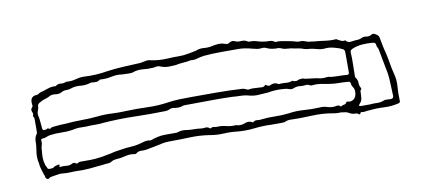

<svg xmlns="http://www.w3.org/2000/svg" viewBox="-38 -575 1075 471"><g transform="rotate(-10 500.0 -339.5)"><path d="M120 -219Q113 -219 105.5 -218.5Q98 -218 91 -219Q83 -220 75.5 -218.5Q68 -217 60 -216Q57 -216 54.5 -213.5Q52 -211 48 -213Q45 -215 45 -218Q45 -221 43 -224Q41 -231 39 -237Q37 -243 36 -250Q36 -254 35 -257Q34 -260 34 -264Q33 -275 35 -286.5Q37 -298 37 -308Q37 -319 43 -326Q44 -328 44 -333V-361Q44 -367 42 -369Q41 -369 41 -369.5Q41 -370 41 -370Q44 -375 41 -381Q38 -387 43 -392Q45 -394 44.5 -396.5Q44 -399 44 -401Q42 -420 61 -420Q63 -421 65 -422Q67 -423 68 -424Q79 -427 89 -430.5Q99 -434 109 -433Q115 -438 122 -437Q129 -436 136 -439H138Q149 -438 159.5 -441Q170 -444 180 -444Q210 -442 239 -447Q260 -450 281 -451Q302 -452 323 -453Q330 -454 336.5 -455.5Q343 -457 350 -455Q369 -451 387.5 -452Q406 -453 425 -453Q432 -453 439.5 -454.5Q447 -456 454 -457Q456 -458 458.5 -458Q461 -458 463 -459Q473 -463 483 -462Q493 -461 503 -463Q511 -465 519.5 -465.5Q528 -466 536 -463Q538 -462 541.5 -462Q545 -462 547 -464Q553 -468 559 -466Q567 -462 576 -463Q585 -464 592 -459Q594 -458 597.5 -458Q601 -458 604 -458Q611 -457 617 -455Q623 -453 630 -452Q637 -451 644 -451Q651 -451 657 -447Q658 -446 658.5 -446Q659 -446 659 -446Q667 -447 674 -445.5Q681 -444 688 -443Q693 -442 698.5 -441Q704 -440 709 -438Q711 -438 713 -437.5Q715 -437 716 -437Q724 -438 731 -435Q738 -432 745 -432Q747 -432 748.5 -431.5Q750 -431 751 -431Q765 -430 778.5 -428Q792 -426 806 -427Q808 -427 810 -425Q814 -423 818 -421Q822 -419 827 -420Q827 -421 828 -420.5Q829 -420 829 -419Q834 -414 839.5 -414.5Q845 -415 851 -416Q855 -416 859.5 -416.5Q864 -417 866 -418Q873 -422 880 -420.5Q887 -419 894 -423Q897 -426 904 -422Q911 -418 912 -413Q914 -403 916 -392.5Q918 -382 921 -371Q924 -358 926 -345.5Q928 -333 931 -321Q936 -304 934.5 -286.5Q933 -269 934 -252Q935 -246 928 -245Q911 -241 893 -242Q875 -243 857 -241Q852 -241 846.5 -240Q841 -239 836 -240Q836 -241 835.5 -241Q835 -241 835 -240Q832 -233 828.5 -236.5Q825 -240 821 -239Q813 -239 805 -244Q802 -246 797.5 -246.5Q793 -247 788 -248Q784 -248 779 -248Q774 -248 769 -249Q742 -254 714.5 -252.5Q687 -251 659 -252Q655 -252 650.5 -250Q646 -248 641 -248H614Q593 -249 571.5 -246.5Q550 -244 528 -246Q512 -248 495 -247Q478 -246 461 -249Q436 -253 410.5 -252Q385 -251 359 -251Q352 -251 343.5 -249.5Q335 -248 327 -246Q320 -245 314 -243.5Q308 -242 301 -241Q295 -240 288 -240.5Q281 -241 275 -236Q274 -235 271 -235Q262 -237 253 -235.5Q244 -234 236 -232Q229 -231 222.5 -230.5Q216 -230 210 -226Q206 -224 201 -224Q196 -224 191 -223Q173 -221 155.5 -219.5Q138 -218 120 -219ZM274 -433Q261 -435 247.5 -432Q234 -429 220 -430Q217 -430 217 -429Q213 -426 209.5 -426Q206 -426 202 -426Q200 -426 198 -426.5Q196 -427 194 -426Q181 -422 168 -423.5Q155 -425 142 -420Q138 -419 132 -419Q126 -419 121 -416Q114 -412 104.5 -413.5Q95 -415 87 -410Q83 -408 77.5 -406.5Q72 -405 67 -402Q58 -398 58 -393Q58 -387 55.5 -381.5Q53 -376 54 -370Q56 -362 56.5 -354Q57 -346 58 -338Q58 -329 69 -333Q71 -335 73 -334Q77 -331 80 -334Q82 -336 87 -336Q95 -337 102.5 -337.5Q110 -338 117 -338Q137 -340 157 -340Q177 -340 197 -342Q215 -344 233 -343Q251 -342 269 -343Q295 -344 321.5 -343Q348 -342 374 -346Q388 -348 402.5 -348.5Q417 -349 431 -349Q463 -349 495.5 -349Q528 -349 560 -347Q565 -346 568.5 -344Q572 -342 576 -343Q581 -344 586.5 -343.5Q592 -343 597 -343Q602 -343 606.5 -342.5Q611 -342 615 -346Q617 -348 619 -345Q625 -341 630 -345Q638 -348 645 -345Q647 -343 650 -343Q658 -344 666.5 -343Q675 -342 682 -345Q683 -346 683.5 -345Q684 -344 685 -344Q693 -342 696 -344Q699 -346 705 -346Q709 -347 712 -345.5Q715 -344 719 -344Q727 -343 735.5 -342Q744 -341 752 -339Q759 -338 765.5 -339Q772 -340 778 -338Q789 -337 798.5 -337Q808 -337 818 -336Q823 -336 823 -342V-390Q823 -399 818 -400Q811 -404 799 -407Q792 -409 785.5 -409.5Q779 -410 772 -409Q763 -409 755 -411.5Q747 -414 738 -415Q735 -415 731.5 -415.5Q728 -416 725 -417Q718 -420 710 -421Q702 -422 694 -424Q691 -424 688.5 -424.5Q686 -425 684 -425Q677 -425 670.5 -428Q664 -431 657 -430Q655 -430 652.5 -430.5Q650 -431 648 -431Q641 -432 635 -435Q629 -438 622 -437Q616 -436 610 -437.5Q604 -439 599 -440Q581 -445 566 -445Q544 -445 522.5 -445Q501 -445 479 -443Q471 -442 463 -439.5Q455 -437 447 -438H446Q437 -436 427.5 -435.5Q418 -435 409 -433Q399 -432 389.5 -432Q380 -432 370 -436Q366 -438 361.5 -437.5Q357 -437 353 -436Q340 -435 326.5 -436.5Q313 -438 300 -433Q294 -432 287.5 -432.5Q281 -433 274 -433ZM861 -255Q869 -256 877.5 -255.5Q886 -255 894 -258Q898 -260 903.5 -259.5Q909 -259 913 -259Q920 -259 920 -266Q919 -283 918.5 -301Q918 -319 914 -336Q912 -348 909.5 -360Q907 -372 905 -384Q904 -388 902.5 -390Q901 -392 901 -395Q901 -403 891 -403Q879 -404 866.5 -403Q854 -402 842 -397Q840 -396 838 -394.5Q836 -393 836 -389Q837 -374 836.5 -359.5Q836 -345 836 -330Q836 -326 837 -326Q842 -319 842 -311.5Q842 -304 846 -298Q846 -295 845 -294Q843 -293 843 -291Q843 -289 843 -287Q843 -280 842 -273Q841 -266 836 -261Q830 -255 839 -255ZM177 -323Q166 -322 154 -322.5Q142 -323 130 -320Q117 -318 102.5 -318.5Q88 -319 74 -317Q69 -316 64.5 -314Q60 -312 55 -312Q51 -312 51 -309Q52 -302 50 -296Q48 -290 48 -283Q47 -274 47 -265.5Q47 -257 50 -247Q53 -240 54.5 -237.5Q56 -235 64 -236Q68 -236 70 -238Q72 -240 75 -240.5Q78 -241 80 -242Q82 -242 84 -242Q86 -242 84 -238Q82 -236 85 -236Q93 -237 101 -236Q109 -235 116 -239Q120 -241 123 -239Q128 -235 132 -239Q133 -240 136 -240Q149 -240 161 -240Q173 -240 186 -242Q194 -243 200.5 -244.5Q207 -246 214 -247Q221 -249 227.5 -250Q234 -251 241 -252Q252 -254 264 -254.5Q276 -255 287 -258Q294 -260 300 -261.5Q306 -263 313 -262Q315 -261 315.5 -261.5Q316 -262 317 -262Q325 -265 334 -267Q343 -269 352 -269H380Q384 -269 385 -270Q391 -272 397 -272Q403 -272 408 -271Q416 -270 424.5 -270Q433 -270 440 -269Q446 -268 452 -269Q458 -270 463 -266Q464 -265 465.5 -265Q467 -265 467 -266Q471 -268 474 -267Q477 -266 480 -266Q492 -267 503.5 -264Q515 -261 527 -262Q530 -262 531 -261Q541 -259 550.5 -263Q560 -267 569 -262Q571 -260 571 -262Q576 -266 581.5 -265Q587 -264 591 -265Q608 -267 625.5 -266.5Q643 -266 660 -268Q679 -271 698.5 -269.5Q718 -268 737 -269Q747 -270 756 -267Q765 -264 775 -265Q778 -266 782 -266Q786 -266 788 -263Q790 -262 791 -263Q794 -265 798 -265.5Q802 -266 804 -270Q805 -272 806.5 -271.5Q808 -271 809 -271Q816 -269 823 -274Q829 -279 830 -289Q831 -299 826 -305Q823 -310 823 -314Q823 -319 816 -319Q805 -320 793.5 -320Q782 -320 770 -322Q760 -324 750 -325.5Q740 -327 730 -326Q726 -325 722 -327.5Q718 -330 713 -329Q706 -328 699 -329Q692 -330 684 -327Q678 -324 671.5 -326.5Q665 -329 659 -329Q649 -330 639 -329.5Q629 -329 618 -327Q605 -326 593 -325.5Q581 -325 568 -329Q559 -331 549.5 -331Q540 -331 531 -332Q502 -333 472 -332.5Q442 -332 413 -332Q409 -332 407 -331Q402 -329 396 -329Q390 -329 385 -330Q379 -331 374 -328.5Q369 -326 364 -326Q325 -325 286 -326Q247 -327 208 -324Q201 -323 193 -323Q185 -323 177 -323Z"/></g></svg>

Font: Rock 3D
Style: Regular
Weight: 400
Version: Version 1.000